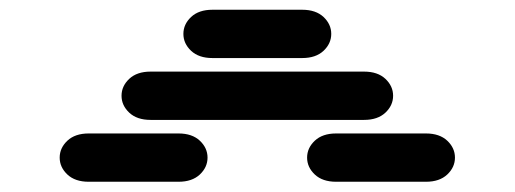

<svg xmlns="http://www.w3.org/2000/svg" viewBox="-20 -881 1040 388"><path d="M159.2 -513.7H340.8Q368.2 -513.7 383.8 -528.3Q399.4 -543 399.4 -562.5Q399.4 -582 383.8 -596.7Q368.2 -611.3 340.8 -611.3H159.2Q131.8 -611.3 116.2 -596.7Q100.6 -582 100.6 -562.5Q100.6 -543 116.2 -528.3Q131.8 -513.7 159.2 -513.7ZM659.2 -513.7H840.8Q868.2 -513.7 883.8 -528.3Q899.4 -543 899.4 -562.5Q899.4 -582 883.8 -596.7Q868.2 -611.3 840.8 -611.3H659.2Q631.8 -611.3 616.2 -596.7Q600.6 -582 600.6 -562.5Q600.6 -543 616.2 -528.3Q631.8 -513.7 659.2 -513.7ZM284.2 -638.7H715.8Q743.2 -638.7 758.8 -653.3Q774.4 -668 774.4 -687.5Q774.4 -707 758.8 -721.7Q743.2 -736.3 715.8 -736.3H284.2Q256.8 -736.3 241.2 -721.7Q225.6 -707 225.6 -687.5Q225.6 -668 241.2 -653.3Q256.8 -638.7 284.2 -638.7ZM409.2 -763.7H590.8Q618.2 -763.7 633.8 -778.3Q649.4 -793 649.4 -812.5Q649.4 -832 633.8 -846.7Q618.2 -861.3 590.8 -861.3H409.2Q381.8 -861.3 366.2 -846.7Q350.6 -832 350.6 -812.5Q350.6 -793 366.2 -778.3Q381.8 -763.7 409.2 -763.7Z"/></svg>

Font: Sixtyfour
Style: Regular
Weight: 400
Designer: Jens Kutilek
Foundry: Jens Kutilek
Version: Version 2.001